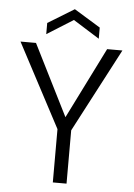

<svg xmlns="http://www.w3.org/2000/svg" viewBox="-59 -932 682 976"><g transform="rotate(5 282.0 -443.5)"><path d="M542 -699 318 -272V0H248V-272L22 -699H101L283 -336L464 -699ZM283 -832 149 -748V-805L283 -887L417 -805V-748Z"/></g></svg>

Font: Poppins-tnum Light
Style: Regular
Weight: 300
Designer: Ninad Kale (Devanagari), Jonny Pinhorn (Latin)
Foundry: Indian Type Foundry
Version: Version 4.004